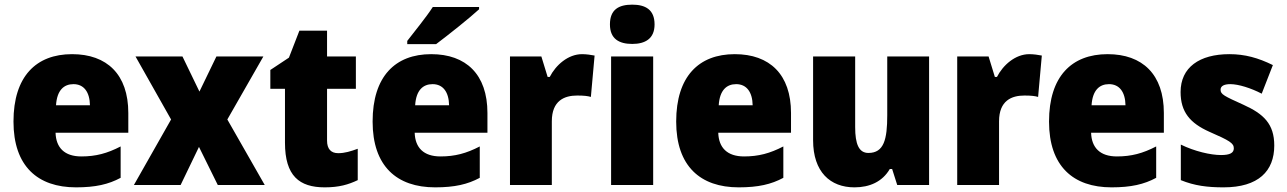

<svg xmlns="http://www.w3.org/2000/svg" viewBox="-20 -796 5536 826"><path d="M290 -563C135 -563 38 -467 38 -273C38 -81 142 10 307 10C391 10 447 -3 499 -31V-166C441 -136 392 -123 330 -123C257 -123 221 -161 219 -225H532V-310C532 -476 440 -563 290 -563ZM296 -434C341 -434 366 -400 367 -343H221C225 -408 255 -434 296 -434Z M716 -282 556 0H757L836 -164L917 0H1119L958 -282L1113 -553H911L838 -402L765 -553H563Z M1435 -137C1404 -137 1387 -155 1387 -191V-414H1511V-553H1387V-664H1268L1223 -548L1143 -495V-414H1206V-182C1206 -39 1268 10 1377 10C1439 10 1479 -2 1519 -21V-156C1489 -145 1463 -137 1435 -137Z M2041 -756V-766H1842C1813 -721 1765 -663 1732 -620V-606H1856C1908 -645 2001 -719 2041 -756ZM1835 -563C1680 -563 1583 -467 1583 -273C1583 -81 1687 10 1852 10C1936 10 1992 -3 2044 -31V-166C1986 -136 1937 -123 1875 -123C1802 -123 1766 -161 1764 -225H2077V-310C2077 -476 1985 -563 1835 -563ZM1841 -434C1886 -434 1911 -400 1912 -343H1766C1770 -408 1800 -434 1841 -434Z M2484 -563C2424 -563 2371 -516 2345 -465H2336L2309 -553H2174V0H2354V-274C2354 -364 2409 -385 2463 -385C2492 -385 2509 -383 2522 -379L2538 -557C2523 -560 2502 -563 2484 -563Z M2700 -776C2642 -776 2604 -755 2604 -691C2604 -629 2643 -607 2700 -607C2755 -607 2796 -629 2796 -691C2796 -755 2756 -776 2700 -776ZM2790 -553H2609V0H2790Z M3141 -563C2986 -563 2889 -467 2889 -273C2889 -81 2993 10 3158 10C3242 10 3298 -3 3350 -31V-166C3292 -136 3243 -123 3181 -123C3108 -123 3072 -161 3070 -225H3383V-310C3383 -476 3291 -563 3141 -563ZM3147 -434C3192 -434 3217 -400 3218 -343H3072C3076 -408 3106 -434 3147 -434Z M3977 -553H3797V-300C3797 -197 3783 -138 3716 -138C3675 -138 3659 -176 3659 -249V-553H3478V-193C3478 -56 3552 10 3656 10C3721 10 3776 -14 3808 -69H3818L3840 0H3977Z M4408 -563C4348 -563 4295 -516 4269 -465H4260L4233 -553H4098V0H4278V-274C4278 -364 4333 -385 4387 -385C4416 -385 4433 -383 4446 -379L4462 -557C4447 -560 4426 -563 4408 -563Z M4745 -563C4590 -563 4493 -467 4493 -273C4493 -81 4597 10 4762 10C4846 10 4902 -3 4954 -31V-166C4896 -136 4847 -123 4785 -123C4712 -123 4676 -161 4674 -225H4987V-310C4987 -476 4895 -563 4745 -563ZM4751 -434C4796 -434 4821 -400 4822 -343H4676C4680 -408 4710 -434 4751 -434Z M5462 -170C5462 -263 5416 -306 5330 -345C5246 -383 5231 -390 5231 -410C5231 -426 5246 -434 5273 -434C5308 -434 5362 -417 5408 -393L5456 -516C5393 -547 5336 -563 5269 -563C5140 -563 5059 -506 5059 -400C5059 -314 5100 -266 5183 -229C5270 -191 5288 -180 5288 -158C5288 -138 5271 -129 5233 -129C5188 -129 5119 -145 5060 -174V-21C5119 3 5174 10 5244 10C5394 10 5462 -60 5462 -170Z"/></svg>

Font: Noto Sans Devanagari UI SemiCondensed Black
Style: Regular
Weight: 900
Width: 4
Designer: Jelle Bosma - Monotype Design Team
Foundry: Monotype Imaging Inc.
Version: Version 2.004